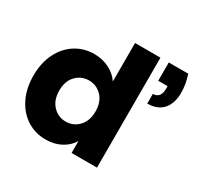

<svg xmlns="http://www.w3.org/2000/svg" viewBox="-158 -926 1151 1119"><g transform="rotate(30 417.0 -366.0)"><path d="M274 -566Q329 -566 374.5 -543Q420 -520 446 -481V-740H617V0H446V-80Q422 -40 377.5 -16Q333 8 274 8Q205 8 149 -27.5Q93 -63 60.5 -128.5Q28 -194 28 -280Q28 -366 60.5 -431Q93 -496 149 -531Q205 -566 274 -566ZM824 -622Q824 -552 788.5 -511Q753 -470 684 -470V-535Q736 -535 736 -601V-617H673V-740H804Q824 -680 824 -622ZM324 -417Q273 -417 237.5 -380.5Q202 -344 202 -280Q202 -216 237.5 -178.5Q273 -141 324 -141Q375 -141 410.5 -178Q446 -215 446 -279Q446 -343 410.5 -380Q375 -417 324 -417Z"/></g></svg>

Font: Poppins A&M
Style: Bold-A&M
Weight: 700
Designer: Ninad Kale (Devanagari), Jonny Pinhorn (Latin)
Foundry: Indian Type Foundry
Version: 4.004